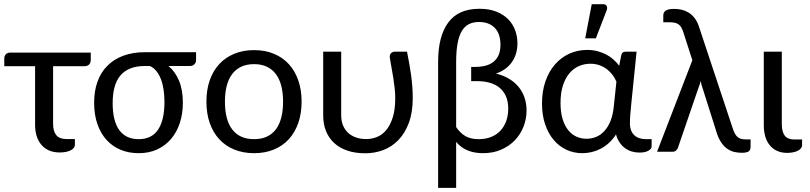

<svg xmlns="http://www.w3.org/2000/svg" viewBox="-37 -724 3866 916"><path d="M-16.6 -445.3Q-16.6 -456.5 -9.3 -464.8Q-2 -473.1 12.7 -473.1H396V-439Q396 -424.3 388.2 -416.3Q380.4 -408.2 365.7 -408.2H216.3V-132.8Q216.3 -97.7 231.7 -79.1Q247.1 -60.5 281.2 -60.5H320.3V-33.7Q320.3 -24.9 314.5 -17.8Q308.6 -10.7 298.8 -6.1Q289.1 -1.5 275.9 1Q262.7 3.4 248 3.4Q219.2 3.4 197.3 -6.1Q175.3 -15.6 160.4 -33.2Q145.5 -50.8 137.9 -75Q130.4 -99.1 130.4 -128.4V-408.2H-16.6Z M766.6 -409.2Q798.8 -382.8 817.1 -338.9Q835.4 -294.9 835.4 -233.9Q835.4 -181.2 820.8 -137Q806.2 -92.8 778.8 -60.8Q751.5 -28.8 712.6 -11Q673.8 6.8 625 6.8Q577.1 6.8 538.1 -9.5Q499 -25.9 470.9 -56.9Q442.9 -87.9 427.5 -132.6Q412.1 -177.2 412.1 -233.9Q412.1 -290 428.2 -334.7Q444.3 -379.4 475.6 -410.6Q506.8 -441.9 552.2 -458.5Q597.7 -475.1 655.8 -475.1H898.4V-435.1Q898.4 -426.8 890.9 -418Q883.3 -409.2 870.1 -409.2ZM747.6 -237.8Q747.6 -268.6 743.4 -296.4Q739.3 -324.2 730.5 -346.9Q721.7 -369.6 708.5 -385.7Q695.3 -401.9 677.2 -409.2H655.8Q614.3 -409.2 585 -397.5Q555.7 -385.7 536.9 -363.3Q518.1 -340.8 509.3 -307.6Q500.5 -274.4 500.5 -231.9Q500.5 -147 532 -103.5Q563.5 -60.1 624.5 -60.1Q687 -60.1 717.3 -105.7Q747.6 -151.4 747.6 -237.8Z M947.8 0ZM1175.3 -484.9Q1227.5 -484.9 1269.5 -467.5Q1311.5 -450.2 1340.8 -418.2Q1370.1 -386.2 1386 -340.8Q1401.9 -295.4 1401.9 -239.3Q1401.9 -182.6 1386 -137.2Q1370.1 -91.8 1340.8 -59.8Q1311.5 -27.8 1269.5 -10.5Q1227.5 6.8 1175.3 6.8Q1123 6.8 1080.8 -10.5Q1038.6 -27.8 1009 -59.8Q979.5 -91.8 963.6 -137.2Q947.8 -182.6 947.8 -239.3Q947.8 -295.4 963.6 -340.8Q979.5 -386.2 1009 -418.2Q1038.6 -450.2 1080.8 -467.5Q1123 -484.9 1175.3 -484.9ZM1175.3 -60.1Q1210 -60.1 1235.8 -72Q1261.7 -84 1279.1 -106.9Q1296.4 -129.9 1304.9 -163.1Q1313.5 -196.3 1313.5 -238.8Q1313.5 -281.2 1304.9 -314.5Q1296.4 -347.7 1279.1 -370.6Q1261.7 -393.6 1235.8 -405.8Q1210 -418 1175.3 -418Q1140.1 -418 1114 -405.8Q1087.9 -393.6 1070.6 -370.6Q1053.2 -347.7 1044.7 -314.5Q1036.1 -281.2 1036.1 -238.8Q1036.1 -196.3 1044.7 -163.1Q1053.2 -129.9 1070.6 -106.9Q1087.9 -84 1114 -72Q1140.1 -60.1 1175.3 -60.1Z M1590.8 -477.5V-173.3Q1590.8 -146.5 1599.6 -125.5Q1608.4 -104.5 1624 -90.1Q1639.6 -75.7 1661.9 -68.1Q1684.1 -60.5 1710.9 -60.5Q1735.8 -60.5 1760.5 -70.1Q1785.2 -79.6 1804.7 -102.3Q1824.2 -125 1836.4 -162.6Q1848.6 -200.2 1848.6 -255.9Q1848.6 -279.8 1845.9 -303.7Q1843.3 -327.6 1839.4 -351.8Q1835.4 -376 1831.1 -399.9Q1826.7 -423.8 1822.8 -448.2Q1821.8 -456.1 1823.5 -461.7Q1825.2 -467.3 1828.9 -470.7Q1832.5 -474.1 1837.2 -475.8Q1841.8 -477.5 1846.2 -477.5H1904.8Q1910.6 -447.8 1915.5 -420.7Q1920.4 -393.6 1924.1 -366.9Q1927.7 -340.3 1929.9 -313Q1932.1 -285.6 1932.1 -255.9Q1932.1 -187 1913.3 -137.2Q1894.5 -87.4 1863 -55.2Q1831.5 -22.9 1790.8 -7.8Q1750 7.3 1705.6 7.3Q1658.2 7.3 1621.1 -5.1Q1584 -17.6 1558.1 -41Q1532.2 -64.5 1518.6 -97.9Q1504.9 -131.3 1504.9 -173.3V-477.5Z M2267.1 6.8Q2226.6 6.8 2194.6 -6.1Q2162.6 -19 2139.2 -46.9V172.4H2053.2V-429.7Q2053.2 -551.3 2101.6 -616.7Q2149.9 -682.1 2250 -682.1Q2296.9 -682.1 2331.1 -668.5Q2365.2 -654.8 2387.5 -632.1Q2409.7 -609.4 2420.7 -579.6Q2431.6 -549.8 2431.6 -518.1Q2431.6 -464.4 2404.5 -426.8Q2377.4 -389.2 2329.1 -373Q2363.8 -364.7 2390.9 -348.6Q2418 -332.5 2436.8 -309.8Q2455.6 -287.1 2465.3 -258.5Q2475.1 -230 2475.1 -196.8Q2475.1 -155.8 2460.2 -118.7Q2445.3 -81.5 2418.2 -53.7Q2391.1 -25.9 2352.8 -9.5Q2314.5 6.8 2267.1 6.8ZM2230 -404.8Q2256.3 -404.8 2278.6 -410.4Q2300.8 -416 2316.9 -428.7Q2333 -441.4 2341.8 -461.4Q2350.6 -481.4 2350.6 -510.3Q2350.6 -563.5 2323.2 -591.3Q2295.9 -619.1 2248 -619.1Q2220.2 -619.1 2199.7 -608.6Q2179.2 -598.1 2165.8 -575.2Q2152.3 -552.2 2145.8 -515.6Q2139.2 -479 2139.2 -427.2V-117.7Q2159.2 -88.4 2184.1 -74.2Q2209 -60.1 2246.1 -60.1Q2281.2 -60.1 2307.9 -71.3Q2334.5 -82.5 2352.1 -102.3Q2369.6 -122.1 2378.7 -148.4Q2387.7 -174.8 2387.7 -205.1Q2387.7 -241.2 2376 -266.4Q2364.3 -291.5 2344.2 -307.1Q2324.2 -322.8 2297.4 -329.8Q2270.5 -336.9 2240.2 -336.9H2210.9V-404.8Z M2548.8 0ZM3013.7 3.9Q2994.6 3.9 2977.3 -1.2Q2960 -6.3 2945.3 -16.8Q2930.7 -27.3 2919.4 -43.7Q2908.2 -60.1 2901.9 -82.5Q2886.7 -59.1 2867.9 -42Q2849.1 -24.9 2828.1 -14.2Q2807.1 -3.4 2785.2 1.7Q2763.2 6.8 2741.2 6.8Q2700.7 6.8 2665.5 -9.5Q2630.4 -25.9 2604.5 -56.4Q2578.6 -86.9 2563.7 -130.9Q2548.8 -174.8 2548.8 -230.5Q2548.8 -289.1 2565.4 -336.4Q2582 -383.8 2611.1 -417Q2640.1 -450.2 2679.4 -468Q2718.8 -485.8 2764.2 -485.8Q2790 -485.8 2812.7 -480Q2835.4 -474.1 2854.7 -464.1Q2874 -454.1 2889.6 -440.2Q2905.3 -426.3 2917 -410.2L2926.8 -460Q2929.7 -477.5 2948.7 -477.5H3000L2974.1 -222.7Q2971.7 -199.2 2970 -177Q2968.3 -154.8 2968.3 -136.2Q2968.3 -115.7 2974.1 -101.3Q2980 -86.9 2990.2 -77.9Q3000.5 -68.8 3014.2 -64.5Q3027.8 -60.1 3043.5 -60.1H3071.8V-25.4Q3071.8 -14.2 3056.6 -5.1Q3041.5 3.9 3013.7 3.9ZM2761.2 -62Q2785.6 -62 2807.4 -71Q2829.1 -80.1 2846.4 -98.9Q2863.8 -117.7 2875.5 -146.5Q2887.2 -175.3 2891.1 -214.8L2903.8 -334.5Q2897 -351.1 2885.5 -366.5Q2874 -381.8 2858.4 -393.8Q2842.8 -405.8 2823 -412.8Q2803.2 -419.9 2779.3 -419.9Q2750.5 -419.9 2724.9 -408.7Q2699.2 -397.5 2679.7 -374.5Q2660.2 -351.6 2648.7 -316.4Q2637.2 -281.2 2637.2 -232.9Q2637.2 -188 2647.2 -155.8Q2657.2 -123.5 2674.3 -102.5Q2691.4 -81.5 2713.9 -71.8Q2736.3 -62 2761.2 -62ZM2754.9 -541 2786.1 -704.1H2839.4Q2852.1 -704.1 2857.2 -695.8Q2862.3 -687.5 2856.9 -673.8L2805.7 -541Z M3266.1 -436.5 3224.1 -567.4Q3219.7 -581.5 3214.4 -591.3Q3209 -601.1 3201.4 -606.9Q3193.8 -612.8 3183.3 -615.2Q3172.9 -617.7 3158.2 -617.7H3127.4V-649.4Q3127.4 -656.2 3129.6 -662.1Q3131.8 -668 3137.7 -672.4Q3143.6 -676.8 3153.6 -679.2Q3163.6 -681.6 3179.2 -681.6Q3197.3 -681.6 3214.6 -677.7Q3231.9 -673.8 3247.3 -664.6Q3262.7 -655.3 3275.4 -639.6Q3288.1 -624 3296.4 -600.6L3459 -110.8Q3467.8 -83.5 3480.7 -71.3Q3493.7 -59.1 3518.1 -59.1H3543.9V-24.4Q3543.9 -6.3 3533.2 -0.7Q3522.5 4.9 3502.4 4.9Q3484.9 4.9 3467.8 1.2Q3450.7 -2.4 3435.3 -12.5Q3419.9 -22.5 3407 -39.8Q3394 -57.1 3384.3 -84.5L3314.9 -303.7Q3311 -313.5 3309.1 -321.5Q3307.1 -329.6 3306.2 -337.9Q3303.7 -329.6 3301.3 -321.5Q3298.8 -313.5 3295.4 -305.2L3196.8 -17.6Q3193.8 -10.7 3187.7 -5.4Q3181.6 0 3170.9 0H3097.7Z M3606.9 -477.5H3692.9V-130.9Q3692.9 -95.2 3706.8 -76.9Q3720.7 -58.6 3752 -58.6H3789.6V-31.7Q3789.6 -22.9 3783.7 -15.9Q3777.8 -8.8 3768.1 -4.2Q3758.3 0.5 3745.6 2.9Q3732.9 5.4 3718.8 5.4Q3691.4 5.4 3670.4 -4.2Q3649.4 -13.7 3635.3 -31.2Q3621.1 -48.8 3614 -73Q3606.9 -97.2 3606.9 -126.5Z"/></svg>

Font: Carlito
Style: Regular
Weight: 400
Designer: Lukasz Dziedzic
Foundry: tyPoland Lukasz Dziedzic
Version: Version 1.104